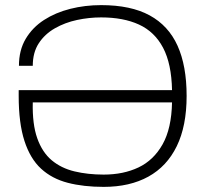

<svg xmlns="http://www.w3.org/2000/svg" viewBox="-20 -718 797 750"><path d="M385 12Q306 12 244.5 -4Q183 -20 140.5 -59Q98 -98 75.5 -167.5Q53 -237 53 -343V-366H652Q650 -469 617 -531.5Q584 -594 523 -622Q462 -650 375 -650Q328 -650 281 -640Q234 -630 194.5 -607.5Q155 -585 131.5 -549Q108 -513 108 -461H54Q54 -522 80.5 -566.5Q107 -611 152 -640Q197 -669 254.5 -683.5Q312 -698 375 -698Q491 -698 564.5 -658Q638 -618 673.5 -539.5Q709 -461 709 -343Q709 -226 670.5 -147Q632 -68 559.5 -28Q487 12 385 12ZM385 -36Q462 -36 521 -64Q580 -92 615 -154Q650 -216 652 -318H108Q106 -233 125.5 -178Q145 -123 182 -92Q219 -61 271 -48.5Q323 -36 385 -36Z"/></svg>

Font: Archivo SemiBold Thin
Style: Regular
Weight: 250
Version: Version 2.001